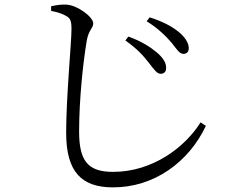

<svg xmlns="http://www.w3.org/2000/svg" viewBox="-20 -767 1040 830"><path d="M623 -496C645 -468 658 -448 674 -448C688 -448 698 -456 698 -471C700 -493 686 -517 657 -541C631 -563 591 -589 535 -609L522 -592C573 -556 599 -527 623 -496ZM722 -582C745 -553 756 -534 773 -534C787 -534 796 -543 796 -558C796 -582 780 -607 750 -631C725 -651 685 -674 627 -692L614 -675C663 -645 697 -611 722 -582ZM201 -720C227 -715 251 -707 266 -698C284 -688 289 -677 289 -641C289 -583 266 -348 266 -193C266 -22 334 43 469 43C646 43 796 -66 870 -223L847 -238C781 -132 641 -24 469 -24C359 -24 322 -72 322 -199C322 -335 339 -497 355 -591C363 -638 383 -645 383 -666C383 -694 314 -745 267 -747C249 -748 228 -746 201 -740Z"/></svg>

Font: Harano Aji Mincho
Style: Regular
Weight: 400
Foundry: Masamichi Hosoda
Version: HaranoAjiMincho-Regular version 20230610;ttx 4.39.4